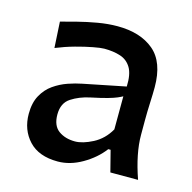

<svg xmlns="http://www.w3.org/2000/svg" viewBox="-87 -636 736 735"><g transform="rotate(15 280.5 -268.0)"><path d="M203.1 11.7Q127.9 11.7 88.6 -30.5Q49.3 -72.8 49.3 -136.2Q49.3 -180.2 65.7 -209.7Q82 -239.3 107.9 -257.3Q133.8 -275.4 162.8 -285.4Q191.9 -295.4 217.3 -300.3L384.8 -334Q386.7 -382.8 371.6 -408.2Q356.4 -433.6 328.9 -442.6Q301.3 -451.7 264.6 -451.7Q250.5 -451.7 220.7 -446Q190.9 -440.4 153.6 -430.2Q116.2 -419.9 79.1 -404.8L73.2 -507.8Q98.6 -514.6 135.5 -524.2Q172.4 -533.7 213.1 -540.8Q253.9 -547.9 291.5 -547.9Q382.3 -547.9 435.5 -503.2Q488.8 -458.5 488.8 -358.9Q488.8 -334 487.1 -297.1Q485.4 -260.3 485.4 -227.1V-169.4Q485.4 -96.2 519 0H409.2L387.7 -84H378.4Q348.1 -43.9 300 -16.1Q252 11.7 203.1 11.7ZM247.1 -79.6Q277.3 -79.6 317.4 -100.3Q357.4 -121.1 381.3 -163.1L381.8 -294.4Q374 -290 361.6 -284.7Q349.1 -279.3 325.7 -272.7Q302.2 -266.1 260.3 -257.3Q218.8 -248.5 187.3 -228Q155.8 -207.5 155.8 -162.1Q155.8 -117.7 182.1 -98.6Q208.5 -79.6 247.1 -79.6Z"/></g></svg>

Font: Pinar DS4-Medium
Style: Regular
Weight: 500
Designer: Amin Abedi
Version: Version 2.000